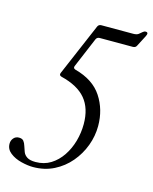

<svg xmlns="http://www.w3.org/2000/svg" viewBox="-146 -820 720 905"><g transform="rotate(15 214.5 -368.0)"><path d="M103 9Q77 9 45 1Q13 -7 -9.5 -24.5Q-32 -42 -32 -69Q-32 -85 -22 -96.5Q-12 -108 4 -108Q20 -108 27 -99Q34 -90 38 -76.5Q42 -63 47.5 -49Q53 -35 67 -26Q81 -17 108 -17Q150 -17 182 -37Q214 -57 236.5 -90.5Q259 -124 270.5 -165Q282 -206 282 -248Q282 -325 243.5 -371Q205 -417 123 -437Q109 -441 115 -454L224 -709Q229 -720 242 -720H397Q414 -720 422.5 -726.5Q431 -733 437.5 -739Q444 -745 451 -745Q468 -745 457 -724L429 -670Q424 -660 411 -660H250Q237 -660 232 -649L170 -502Q165 -490 178 -486Q268 -462 309 -399.5Q350 -337 350 -257Q350 -208 332.5 -161Q315 -114 282.5 -75.5Q250 -37 204.5 -14Q159 9 103 9Z"/></g></svg>

Font: Instrument Serif
Style: Italic
Weight: 400
Italic angle: -13°
Designer: Rodrigo Fuenzalida
Foundry: fragTYPE
Version: Version 1.000; ttfautohint (v1.8.4.7-5d5b);gftools[0.9.27]